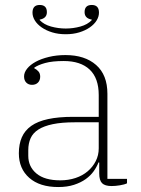

<svg xmlns="http://www.w3.org/2000/svg" viewBox="-20 -742 567 774"><path d="M215 12Q140 12 98 -25Q56 -62 56 -124Q56 -161 68 -188.5Q80 -216 106 -234.5Q132 -253 174 -262Q216 -271 275 -271H378V-359Q378 -427 341.5 -461.5Q305 -496 237 -496Q191 -496 162 -488Q133 -480 118 -469V-467Q128 -462 135 -454Q142 -446 142 -433Q142 -418 133 -409Q124 -400 109 -400Q95 -400 86 -409Q77 -418 77 -434Q77 -450 89.5 -465.5Q102 -481 124 -493Q146 -505 177 -512.5Q208 -520 244 -520Q322 -520 367.5 -480Q413 -440 413 -364V-21H492V-3Q482 2 463.5 5Q445 8 430 8Q403 8 391.5 -3.5Q380 -15 380 -43V-87H377Q370 -69 357.5 -51.5Q345 -34 325.5 -20Q306 -6 278.5 3Q251 12 215 12ZM223 -15Q256 -15 284.5 -24.5Q313 -34 333.5 -51.5Q354 -69 366 -92.5Q378 -116 378 -144V-249H282Q229 -249 193 -241.5Q157 -234 135 -220Q113 -206 103.5 -185Q94 -164 94 -137V-114Q94 -70 127 -42.5Q160 -15 223 -15ZM245 -604Q215 -604 190.5 -611.5Q166 -619 148 -631.5Q130 -644 120.5 -659.5Q111 -675 111 -691Q111 -722 140 -722Q169 -722 169 -693Q169 -668 140 -663V-661Q157 -643 186 -635Q215 -627 245 -627Q275 -627 304 -635Q333 -643 350 -661V-663Q321 -668 321 -693Q321 -722 350 -722Q379 -722 379 -691Q379 -675 369.5 -659.5Q360 -644 342 -631.5Q324 -619 299.5 -611.5Q275 -604 245 -604Z"/></svg>

Font: IBM Plex Serif ExtLt
Style: Regular
Weight: 200
Designer: Mike Abbink, Paul van der Laan, Pieter van Rosmalen
Foundry: Bold Monday
Version: Version 3.001